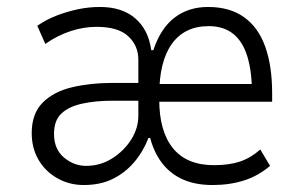

<svg xmlns="http://www.w3.org/2000/svg" viewBox="-20 -523 863 551"><path d="M220 8Q179 8 144.5 -11.5Q110 -31 90.5 -64.5Q71 -98 71 -141Q71 -197 102.5 -228.5Q134 -260 186.5 -272.5Q239 -285 300 -285H399V-234H304Q254 -234 215.5 -225.5Q177 -217 156 -197Q135 -177 135 -139Q135 -95 163.5 -71Q192 -47 227 -47Q268 -47 302 -68.5Q336 -90 356.5 -122.5Q377 -155 377 -191V-352Q377 -392 348 -419Q319 -446 257 -446Q221 -446 183.5 -434Q146 -422 110 -397L87 -449Q113 -467 143 -478.5Q173 -490 204 -496.5Q235 -503 267 -503Q330 -503 368 -470.5Q406 -438 414 -379H420Q441 -442 481 -472.5Q521 -503 577 -503Q639 -503 680 -474Q721 -445 741 -389.5Q761 -334 761 -255V-231H416V-282H723L703 -257Q703 -319 689.5 -362Q676 -405 648.5 -426.5Q621 -448 579 -448Q510 -448 473.5 -397.5Q437 -347 437 -251V-237Q437 -146 476.5 -97.5Q516 -49 594 -49Q638 -49 669 -59.5Q700 -70 727 -94L755 -47Q721 -18 680 -5Q639 8 590 8Q541 8 505 -8Q469 -24 445.5 -54.5Q422 -85 411 -127H406Q391 -88 365 -57.5Q339 -27 303.5 -9.5Q268 8 220 8Z"/></svg>

Font: Nunito Sans 7pt Condensed Light
Style: Regular
Weight: 300
Width: 3
Designer: Vernon Adams
Foundry: Vernon Adams
Version: Version 3.101;gftools[0.9.27]